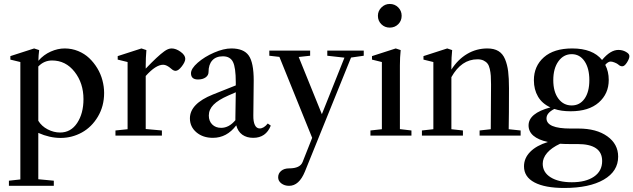

<svg xmlns="http://www.w3.org/2000/svg" viewBox="-20 -683 3190 967"><path d="M24.9 252.9V227.1L82.5 220.7V-370.6L32.2 -382.8V-400.4L151.9 -439L177.2 -430.7Q173.8 -404.3 173.3 -377Q200.2 -407.7 235.6 -423.3Q271 -439 305.7 -439Q341.8 -439 373.8 -425.8Q405.8 -412.6 429.2 -390.4Q452.6 -368.2 470 -339.6Q487.3 -311 495.8 -278.8Q504.4 -246.6 504.4 -214.8Q504.4 -148.4 473.1 -95.7Q441.9 -43 392.1 -15.6Q342.3 11.7 285.2 11.7Q230 11.7 172.9 -13.7V219.7L251 227.1V252.9ZM242.2 -378.4Q201.7 -378.4 172.9 -348.1V-74.7Q189.5 -47.4 220 -31.5Q250.5 -15.6 282.7 -15.6Q336.9 -15.6 368.7 -63.7Q400.4 -111.8 400.4 -183.6Q400.4 -264.2 355.7 -321.3Q311 -378.4 242.2 -378.4Z M561.5 0V-25.9L622.6 -32.2V-370.6L572.8 -382.8V-400.4L692.4 -439L717.3 -430.7Q713.9 -390.6 713.9 -353.5V-337.4Q774.4 -400.9 807.1 -424.3Q827.1 -439 844.2 -439Q866.2 -439 889.6 -422.1Q913.1 -405.3 913.1 -386.7Q913.1 -371.6 895.8 -348.9Q878.4 -326.2 864.3 -326.2Q854 -326.2 842.8 -336.4Q819.8 -356.9 801.8 -356.9Q764.6 -356.9 713.9 -300.3V-33.2L795.4 -25.9V0Z M1052.2 11.2Q1002 11.2 969.2 -16.6Q936.5 -44.4 936.5 -86.9Q936.5 -160.6 1052.2 -207L1167.5 -252.9V-269Q1167.5 -342.8 1153.3 -371.1Q1139.2 -399.4 1102.5 -399.4Q1067.9 -399.4 1049.1 -378.7Q1030.3 -357.9 1030.3 -320.3Q1030.3 -303.7 1015.6 -293.2Q1001 -282.7 977.1 -282.7Q941.9 -282.7 941.9 -314Q941.9 -337.4 975.8 -367.2Q1009.8 -397 1058.1 -418Q1106.4 -439 1145 -439Q1207.5 -439 1232.7 -403.3Q1257.8 -367.7 1257.8 -277.8Q1257.8 -244.1 1256.8 -182.6Q1255.9 -121.1 1255.9 -101.6Q1255.4 -70.3 1263.7 -53.2Q1272 -36.1 1288.1 -36.1Q1308.6 -36.1 1328.6 -61L1343.8 -50.3Q1319.3 11.2 1255.4 11.2Q1222.7 11.2 1200.4 -4.6Q1178.2 -20.5 1169.9 -51.8Q1122.6 11.2 1052.2 11.2ZM1031.7 -101.1Q1031.7 -73.2 1048.8 -56.2Q1065.9 -39.1 1093.8 -39.1Q1133.3 -39.1 1165.5 -77.6V-90.8Q1165.5 -111.8 1166.5 -154.3Q1167.5 -196.8 1167.5 -218.3L1129.4 -201.7Q1079.1 -179.7 1055.4 -155.5Q1031.7 -131.3 1031.7 -101.1Z M1436 252.9Q1413.1 252.9 1397 240.7Q1380.9 228.5 1380.9 210Q1380.9 190.4 1396 177.7Q1411.1 165 1436.5 165Q1491.2 165 1503.9 133.3L1552.2 11.2L1387.2 -396.5L1336.4 -402.3V-428.2H1542V-402.3L1484.4 -396L1601.1 -107.9L1714.8 -392.6L1628.4 -402.3V-428.2H1812V-402.3L1748 -393.1L1515.6 181.2Q1486.3 252.9 1436 252.9Z M1942.9 -543.9Q1918 -543.9 1900.6 -561Q1883.3 -578.1 1883.3 -603.5Q1883.3 -627.9 1901.1 -645.5Q1918.9 -663.1 1942.9 -663.1Q1968.3 -663.1 1985.6 -645.8Q2002.9 -628.4 2002.9 -603.5Q2002.9 -578.1 1985.6 -561Q1968.3 -543.9 1942.9 -543.9ZM1845.7 0V-25.9L1903.3 -32.2V-370.6L1853.5 -382.8V-400.4L1973.1 -439L1998 -430.7Q1994.1 -394 1994.1 -353.5V-32.7L2052.2 -25.9V0Z M2105 0V-25.9L2162.6 -32.2V-370.6L2112.8 -382.8V-400.4L2232.4 -439L2257.3 -430.7Q2253.4 -394 2253.4 -353.5V-332.5Q2286.1 -383.8 2332.8 -411.4Q2379.4 -439 2434.6 -439Q2468.3 -439 2490.2 -425.8Q2512.2 -412.6 2523.7 -384.8Q2535.2 -356.9 2539.3 -323.2Q2543.5 -289.6 2543.5 -238.8Q2543.5 -100.1 2542 -32.2L2602.1 -25.9V0H2395.5V-25.9L2451.7 -32.2Q2453.1 -142.6 2453.1 -257.3Q2453.1 -283.7 2451.9 -301Q2450.7 -318.4 2446.8 -335.7Q2442.9 -353 2435.5 -362.5Q2428.2 -372.1 2415.5 -378.2Q2402.8 -384.3 2384.8 -384.3Q2303.7 -384.3 2253.4 -294.4V-32.2L2311.5 -25.9V0Z M2854 -122.6Q2806.2 -122.6 2772 -134.3Q2732.4 -114.3 2732.4 -86.9Q2732.4 -35.6 2853.5 -35.6H2893.6Q2983.9 -35.6 3038.6 3.4Q3093.3 42.5 3093.3 106Q3093.3 179.7 3020.8 221.7Q2948.2 263.7 2821.8 263.7Q2724.6 263.7 2671.9 235.8Q2619.1 208 2619.1 154.8Q2619.1 113.3 2650.6 81.5Q2682.1 49.8 2739.3 32.2Q2642.1 10.3 2642.1 -51.3Q2642.1 -112.8 2752 -142.1Q2710.4 -161.1 2689.7 -196.5Q2668.9 -231.9 2668.9 -278.8Q2668.9 -350.1 2719.2 -394.5Q2769.5 -439 2861.8 -439Q2965.3 -439 3012.2 -380.9Q3054.2 -431.6 3094.7 -431.6Q3118.7 -431.6 3137.7 -418.5Q3149.9 -410.6 3149.9 -399.9Q3149.9 -387.7 3137.7 -368.4Q3125.5 -349.1 3114.3 -349.1Q3103.5 -349.1 3094.7 -357.4Q3088.9 -362.8 3076.2 -367.9Q3063.5 -373 3055.7 -373Q3042.5 -373 3028.3 -356.4Q3045.9 -322.8 3045.9 -280.3Q3045.9 -210.9 2995.6 -166.7Q2945.3 -122.6 2854 -122.6ZM2859.4 -151.9Q2899.9 -151.9 2924.1 -186Q2948.2 -220.2 2948.2 -279.3Q2948.2 -338.9 2924.1 -374.5Q2899.9 -410.2 2859.4 -410.2Q2818.4 -410.2 2792.5 -374.3Q2766.6 -338.4 2766.6 -279.3Q2766.6 -220.7 2792.2 -186.3Q2817.9 -151.9 2859.4 -151.9ZM2713.4 141.6Q2713.4 185.1 2753.2 210Q2793 234.9 2859.9 234.9Q2930.2 234.9 2971.4 206.8Q3012.7 178.7 3012.7 127.9Q3012.7 42.5 2889.2 42.5H2849.6Q2823.7 42.5 2800.8 41Q2757.8 61 2735.6 86.9Q2713.4 112.8 2713.4 141.6Z"/></svg>

Font: Elstob 14pt Medium
Style: Regular
Weight: 500
Designer: Peter S. Baker
Version: Version 1.015